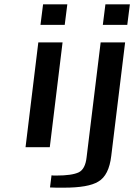

<svg xmlns="http://www.w3.org/2000/svg" viewBox="-20 -680 636 887"><path d="M279 -565 291 -660H179L167 -565ZM210 0 269 -484H157L98 0ZM568 -565 580 -660H467L455 -565ZM494 40 558 -484H445L380 47C376 83 364 106 344 116C323 126 289 131 240 131C230 131 223 131 218 130L211 186C225 187 246 187 275 187C350 187 403 178 434 159C467 140 487 100 494 40Z"/></svg>

Font: Gamestation Extended
Style: Italic
Weight: 400
Width: 7
Designer: Jonas Hecksher
Foundry: Jonas Hecksher, Playtypeª, e-types AS
Version: Version 1.003